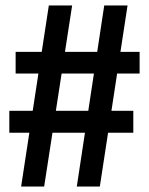

<svg xmlns="http://www.w3.org/2000/svg" viewBox="-20 -680 544 700"><path d="M260 0 360 -660H445L344 0ZM14 -196V-276H466V-196ZM57 0 158 -660H243L141 0ZM37 -412V-491H489V-412Z"/></svg>

Font: Bricolage Grotesque Condensed Medium
Style: Regular
Weight: 500
Width: 3
Designer: Mathieu Triay
Foundry: Atelier Triay
Version: Version 1.000;gftools[0.9.30]